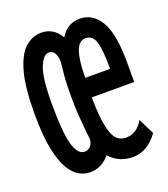

<svg xmlns="http://www.w3.org/2000/svg" viewBox="-98 -541 545 624"><g transform="rotate(-20 175.0 -229.0)"><path d="M258 12Q209 12 178 -23Q150 11 110 11Q91 11 72.5 1Q54 -9 38.5 -35Q23 -61 13.5 -108Q4 -155 4 -229Q4 -320 18.5 -372.5Q33 -425 58 -447.5Q83 -470 115 -470Q156 -470 180 -430Q204 -470 247 -470Q292 -470 318 -426.5Q344 -383 344 -283V-216H197Q198 -149 205.5 -114.5Q213 -80 226 -67.5Q239 -55 258 -55Q295 -55 318 -94L345 -39Q308 12 258 12ZM199 -283H285Q285 -349 276.5 -376.5Q268 -404 243 -404Q220 -404 209.5 -372.5Q199 -341 199 -283ZM116 -58Q128 -58 136.5 -67.5Q145 -77 145 -93Q145 -96 144 -101.5Q143 -107 142 -116Q139 -149 137 -178.5Q135 -208 135 -239Q135 -295 138.5 -324Q142 -353 142 -360Q142 -377 135.5 -389Q129 -401 115 -401Q97 -401 82.5 -366.5Q68 -332 68 -240Q68 -140 80 -99Q92 -58 116 -58Z"/></g></svg>

Font: Inconsolata ExtraCondensed SemiBold
Style: Regular
Weight: 600
Width: 2
Monospace: yes
Designer: Raph Levien, Cyreal, Brenton Simpson
Foundry: Raph Levien, Cyreal, Google
Version: Version 3.001; ttfautohint (v1.8.2.53-6de2)